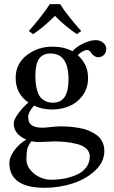

<svg xmlns="http://www.w3.org/2000/svg" viewBox="-20 -664 547 922"><path d="M149.9 -303.2Q149.9 -282.2 151.4 -266.1Q152.8 -250 158 -231.2Q163.1 -212.4 171.9 -200Q180.7 -187.5 196.8 -179.2Q212.9 -170.9 234.9 -170.9Q309.1 -170.9 309.1 -282.2Q309.1 -407.2 222.2 -407.2Q185.5 -407.2 167.7 -381.8Q149.9 -356.4 149.9 -303.2ZM130.9 14.2Q115.2 33.7 111.1 52Q106.9 70.3 106.9 101.1Q106.9 130.4 127 153.6Q147 176.8 173.3 188Q199.7 199.2 224.1 199.2Q258.8 199.2 290.5 193.1Q322.3 187 350.1 174.3Q377.9 161.6 394.5 139.2Q411.1 116.7 411.1 86.9Q411.1 64.5 393.8 49.1Q376.5 33.7 347.4 26.9Q318.4 20 293.2 17.6Q268.1 15.1 240.2 15.1Q232.9 15.1 208.5 16.6Q184.1 18.1 168.9 18.1Q147 18.1 130.9 14.2ZM24.9 118.2Q24.9 91.8 47.6 59.8Q70.3 27.8 106 5.9Q45.9 -19 45.9 -71.8Q45.9 -88.9 67.1 -118.2Q88.4 -147.5 116.2 -171.9Q55.2 -213.9 55.2 -290Q55.2 -357.4 108.2 -398.7Q161.1 -439.9 231 -439.9Q288.1 -439.9 328.1 -418Q347.7 -440.4 380.9 -455.8Q414.1 -471.2 439 -471.2Q460.9 -471.2 475.6 -458.7Q490.2 -446.3 490.2 -430.2Q490.2 -411.6 479 -400.4Q467.8 -389.2 451.2 -389.2Q440.9 -389.2 430.7 -396.7Q420.4 -404.3 417 -412.1Q409.7 -423.8 397 -423.8Q388.2 -423.8 373.8 -415.3Q359.4 -406.7 354 -398.9Q378.4 -375.5 390.6 -349.9Q402.8 -324.2 402.8 -289.1Q402.8 -241.7 377.9 -206.8Q353 -171.9 314.2 -155Q275.4 -138.2 230 -138.2Q180.7 -138.2 143.1 -157.2Q115.2 -124.5 115.2 -103Q115.2 -74.7 132.6 -62.7Q149.9 -50.8 183.1 -50.8Q195.8 -50.8 224.6 -54Q253.4 -57.1 268.1 -57.1Q290.5 -57.1 311.3 -55.7Q332 -54.2 357.7 -50Q383.3 -45.9 404.1 -37.4Q424.8 -28.8 442.9 -16.4Q460.9 -3.9 470.9 15.9Q481 35.6 481 61Q481 113.3 437.5 154.5Q394 195.8 329.3 216.8Q264.6 237.8 194.8 237.8Q24.9 237.8 24.9 118.2ZM139.2 -500 118.2 -515.1Q140.1 -538.6 171.1 -577.9Q202.1 -617.2 219.2 -644H269Q285.6 -616.7 315.7 -579.1Q345.7 -541.5 370.1 -515.1L349.1 -500Q324.7 -516.1 295.2 -540.5Q265.6 -564.9 244.1 -587.9Q191.4 -535.2 139.2 -500Z"/></svg>

Font: Common Serif Medium
Style: Regular
Weight: 500
Designer: Philipp H. Poll, Khaled Hosny
Foundry: Stefan Peev, Context Ltd.
Version: Version 1.026